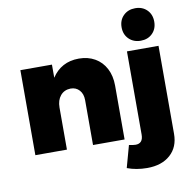

<svg xmlns="http://www.w3.org/2000/svg" viewBox="-103 -906 1210 1210"><g transform="rotate(-10 502.0 -300.5)"><path d="M632 -345V0H430V-287Q430 -327 408.5 -351Q387 -375 352 -375Q311 -374 287 -345Q263 -316 263 -269V0H61V-544H263V-460Q292 -505 335.5 -528.5Q379 -552 436 -552Q494 -552 538.5 -526.5Q583 -501 607.5 -454Q632 -407 632 -345ZM695 45Q743 45 743 -12V-544H945V19Q945 104 890 153Q835 202 742 202Q672 202 614 180L653 39Q681 45 695 45ZM945 -699Q945 -653 916 -624Q887 -595 841 -595Q795 -595 765.5 -624Q736 -653 736 -699Q736 -745 765.5 -774Q795 -803 841 -803Q887 -803 916 -774Q945 -745 945 -699Z"/></g></svg>

Font: Gontserrat ExtraBold
Style: Regular
Weight: 800
Designer: Julieta Ulanovsky
Foundry: Julieta Ulanovsky
Version: Version 6.001